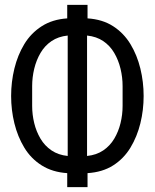

<svg xmlns="http://www.w3.org/2000/svg" viewBox="-20 -745 640 794"><path d="M258 -29Q197 -33 152.5 -61Q108 -89 80.5 -134.5Q53 -180 39.5 -235Q26 -290 26 -348Q26 -406 39.5 -461.5Q53 -517 80.5 -562.5Q108 -608 152.5 -636.5Q197 -665 258 -669V-725H342V-669Q404 -665 448 -636.5Q492 -608 519.5 -562.5Q547 -517 560.5 -461.5Q574 -406 574 -348Q574 -290 560.5 -235Q547 -180 519.5 -134.5Q492 -89 448 -61Q404 -33 342 -29V29H258ZM260 -598Q221 -594 193 -575Q165 -556 147.5 -526Q130 -496 121.5 -460.5Q113 -425 113 -389V-307Q113 -271 121.5 -236Q130 -201 147.5 -171.5Q165 -142 193 -123Q221 -104 260 -100ZM340 -100Q379 -104 407 -123Q435 -142 452.5 -171.5Q470 -201 478.5 -236Q487 -271 487 -307V-389Q487 -425 478.5 -460.5Q470 -496 452.5 -526Q435 -556 407 -575Q379 -594 340 -598Z"/></svg>

Font: Lilex
Style: Regular
Weight: 400
Monospace: yes
Designer: Mike Abbink, Paul van der Laan, Pieter van Rosmalen, Mikhael Khrustik
Foundry: Mikhael Khrustik
Version: Version 2.510